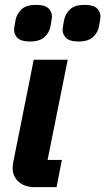

<svg xmlns="http://www.w3.org/2000/svg" viewBox="-20 -771 434 791"><path d="M213 0H122Q82 0 57 -22Q32 -44 32 -80Q32 -86 33 -92Q34 -98 35 -105L119 -525H259L176 -112H235ZM303 -600Q268 -600 253 -614Q238 -628 238 -648Q238 -653 239.5 -662Q241 -671 244 -688Q249 -714 268.5 -732.5Q288 -751 329 -751Q364 -751 379 -737Q394 -723 394 -703Q394 -698 392.5 -689Q391 -680 388 -663Q384 -638 364 -619Q344 -600 303 -600ZM103 -600Q68 -600 53 -614Q38 -628 38 -648Q38 -653 39.5 -662Q41 -671 44 -688Q49 -714 68.5 -732.5Q88 -751 129 -751Q164 -751 179 -737Q194 -723 194 -703Q194 -698 192.5 -689Q191 -680 188 -663Q184 -638 164 -619Q144 -600 103 -600Z"/></svg>

Font: IBM Plex Sans
Style: Italic
Weight: 400
Italic angle: -11.31°
Designer: Mike Abbink, Paul van der Laan, Pieter van Rosmalen
Foundry: Bold Monday
Version: Version 3.201